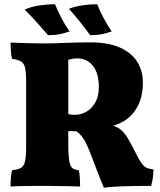

<svg xmlns="http://www.w3.org/2000/svg" viewBox="-20 -882 758 911"><path d="M473 9Q463 -15 453 -40Q443 -65 433 -91.5Q423 -118 413 -144Q399 -181 387.5 -204Q376 -227 362.5 -241.5Q349 -256 329 -267L381 -261Q353 -260 333.5 -259.5Q314 -259 286 -260L296 -342Q312 -339 319.5 -338Q327 -337 334 -337Q363 -337 389 -351.5Q415 -366 432 -395.5Q449 -425 449 -469Q449 -534 421 -569.5Q393 -605 346 -605Q333 -605 321 -602.5Q309 -600 296 -595L304 -636V-197Q304 -143 309 -117Q314 -91 324.5 -83.5Q335 -76 353 -75Q357 -65 358.5 -42Q360 -19 360 3Q341 2 309 1.5Q277 1 243 0.5Q209 0 185 0Q145 0 105 0.5Q65 1 30 3Q30 -23 32 -42Q34 -61 38 -75Q65 -77 79.5 -85.5Q94 -94 99 -117.5Q104 -141 104 -187V-493Q104 -538 99 -560Q94 -582 79.5 -590.5Q65 -599 37 -603Q33 -618 31.5 -644Q30 -670 30 -680Q60 -679 105 -677.5Q150 -676 202 -676Q231 -676 288 -678.5Q345 -681 409 -681Q496 -681 551 -655.5Q606 -630 632 -587Q658 -544 658 -493Q658 -426 634 -379.5Q610 -333 569 -308Q528 -283 477 -278L501 -291Q531 -283 549.5 -269.5Q568 -256 585.5 -227.5Q603 -199 630 -144Q643 -119 653.5 -105Q664 -91 676.5 -85.5Q689 -80 708 -78Q708 -56 705 -37Q702 -18 697 0Q618 0 560.5 2Q503 4 473 9ZM208 -715Q183 -744 156 -774.5Q129 -805 97 -836Q126 -850 165.5 -856Q205 -862 241 -862Q252 -834 271 -797.5Q290 -761 310 -733Q288 -725 263.5 -720Q239 -715 208 -715ZM408 -715Q386 -745 361 -776.5Q336 -808 307 -840Q333 -851 370 -856.5Q407 -862 441 -862Q452 -834 471 -797.5Q490 -761 510 -733Q488 -725 463.5 -720Q439 -715 408 -715Z"/></svg>

Font: Vollkorn Black
Style: Regular
Weight: 900
Designer: Friedrich Althausen
Foundry: Friedrich Althausen
Version: Version 5.000